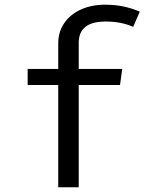

<svg xmlns="http://www.w3.org/2000/svg" viewBox="-20 -788 655 808"><path d="M568.2 -739 540.5 -674.9Q490.3 -697.4 424.6 -697.4Q311.3 -697.4 311.3 -607.7V-497.9H494.4L485.1 -430.3H311.3V0H225.1V-430.3H96.4V-497.9H225.1V-605.6Q225.1 -654.4 250.8 -691.3Q276.4 -728.2 321 -748.2Q365.6 -768.2 422.1 -768.2Q464.1 -768.2 499.5 -760.8Q534.9 -753.3 568.2 -739Z"/></svg>

Font: Fira Code Fixed
Style: Regular
Weight: 400
Monospace: yes
Designer: Carrois Corporate, Edenspiekermann AG, Nikita Prokopov
Foundry: Carrois Corporate, Edenspiekermann AG, Nikita Prokopov
Version: Version 5.002